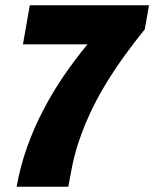

<svg xmlns="http://www.w3.org/2000/svg" viewBox="-20 -708 585 728"><path d="M43 0Q57 -78 83 -151Q109 -224 145 -292.5Q181 -361 223.5 -423Q266 -485 312 -540H67L93 -688H545L529 -597Q491 -550 455 -500.5Q419 -451 386.5 -398.5Q354 -346 327.5 -291Q301 -236 281 -178Q261 -120 250 -59Q247 -44 244.5 -29.5Q242 -15 239 0Z"/></svg>

Font: Archivo Condensed Black
Style: Italic
Weight: 900
Width: 3
Italic angle: -10°
Designer: Hector Gatti
Foundry: Omnibus-Type
Version: Version 2.001